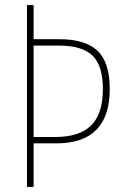

<svg xmlns="http://www.w3.org/2000/svg" viewBox="-20 -827 490 754"><path d="M411 -477Q411 -264 201 -264H112V-93H86V-807H112V-673H215Q314 -673 362.5 -628Q411 -583 411 -477ZM197 -289Q292 -289 338 -334.5Q384 -380 384 -477Q384 -569 343.5 -608.5Q303 -648 210 -648H112V-289Z"/></svg>

Font: Noto Sans Kannada UI Condensed Thin
Style: Regular
Weight: 100
Width: 3
Designer: Jelle Bosma - Monotype Design Team
Foundry: Monotype Imaging Inc.
Version: Version 2.005; ttfautohint (v1.8.4.7-5d5b)